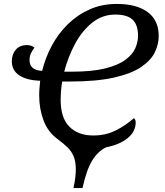

<svg xmlns="http://www.w3.org/2000/svg" viewBox="-20 -745 838 975"><path d="M353 210Q365 156 365 116Q365 75 354 49Q343 23 323 3.5Q303 -16 276 -36Q224 -73 201.5 -132.5Q179 -192 179 -260Q179 -279 180.5 -297.5Q182 -316 184 -335Q117 -337 78.5 -362Q40 -387 40 -434Q40 -469 60 -492.5Q80 -516 117 -516Q140 -516 155 -503Q145 -490 137.5 -475Q130 -460 130 -439Q130 -389 194 -385Q210 -451 242.5 -512Q275 -573 323.5 -621Q372 -669 434.5 -697Q497 -725 573 -725Q674 -725 730 -683.5Q786 -642 786 -562Q786 -520 766 -479Q746 -438 696.5 -404.5Q647 -371 558.5 -351Q470 -331 333 -331H296Q292 -310 290 -284Q288 -258 288 -238Q288 -146 332.5 -101.5Q377 -57 454 -57Q516 -57 566.5 -82Q617 -107 660 -145Q669 -137 669 -124Q669 -76 627.5 -43Q586 -10 519 3Q477 23 448 70.5Q419 118 399 210ZM344 -381Q448 -381 514 -397.5Q580 -414 616.5 -441Q653 -468 667 -500Q681 -532 681 -563Q681 -618 654 -644.5Q627 -671 565 -671Q500 -671 448.5 -630Q397 -589 361.5 -523Q326 -457 306 -381Z"/></svg>

Font: NotoSerif-Italic
Style: Regular
Weight: 400
Italic angle: -12°
Designer: Monotype Design Team
Foundry: Monotype Imaging Inc.
Version: Version 2.007; ttfautohint (v1.8) -l 8 -r 50 -G 200 -x 14 -D